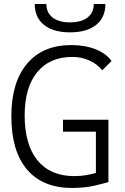

<svg xmlns="http://www.w3.org/2000/svg" viewBox="-20 -928 626 958"><path d="M339.4 9.8Q192.9 9.8 114.7 -82.3Q36.6 -174.3 36.6 -347.7Q36.6 -517.1 115 -610.1Q193.4 -703.1 335.4 -703.1Q403.8 -703.1 456.5 -682.4Q509.3 -661.6 536.6 -623.5L490.2 -577.6Q463.9 -609.4 425 -626.7Q386.2 -644 341.3 -644Q228 -644 165.5 -567.6Q103 -491.2 103 -352.5Q103 -206.1 167.2 -127.7Q231.4 -49.3 351.1 -49.3Q383.3 -49.3 410.4 -54.2Q437.5 -59.1 458.5 -64.9V-271H294.4V-330.6H521V-19.5Q500.5 -13.2 451.7 -1.7Q402.8 9.8 339.4 9.8ZM329.6 -766.6Q246.1 -766.6 199.7 -803.7Q153.3 -840.8 153.3 -908.2H211.4Q211.4 -864.7 242.4 -840.6Q273.4 -816.4 329.6 -816.4Q385.7 -816.4 416.7 -840.6Q447.8 -864.7 447.8 -908.2H505.9Q505.9 -840.8 459.5 -803.7Q413.1 -766.6 329.6 -766.6Z"/></svg>

Font: Cascadia Mono PL Light
Style: Regular
Weight: 300
Monospace: yes
Designer: Aaron Bell
Foundry: Saja Typeworks
Version: Version 2404.023; ttfautohint (v1.8.4)